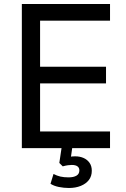

<svg xmlns="http://www.w3.org/2000/svg" viewBox="-20 -739 628 958"><path d="M89 0V-719H529V-636H180V-406H509V-323H180V-83H529V0ZM324 199Q299 199 274 194Q249 189 232 178L247 129Q264 138 281.5 142Q299 146 322 146Q347 146 361.5 137.5Q376 129 376 111Q376 98 366.5 91Q357 84 338 84Q329 84 318.5 85.5Q308 87 293 91L276 74L290 -20H343L332 58L306 49Q317 45 330 43Q343 41 355 41Q378 41 396.5 49Q415 57 426.5 73Q438 89 438 113Q438 140 423.5 159Q409 178 383 188.5Q357 199 324 199Z"/></svg>

Font: Nunitoga
Style: Medium
Weight: 500
Designer: Vernon Adams
Foundry: Vernon Adams
Version: Version 1.0